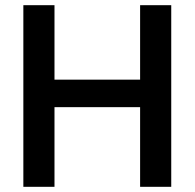

<svg xmlns="http://www.w3.org/2000/svg" viewBox="-20 -720 750 740"><path d="M520 -307H190V0H70V-700H190V-413H520V-700H640V0H520Z"/></svg>

Font: PT Root UI Web Bold
Style: Regular
Weight: 700
Designer: Vitaly Kuzmin
Foundry: ParaType Ltd.
Version: Version 1.000W